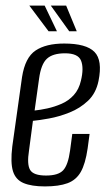

<svg xmlns="http://www.w3.org/2000/svg" viewBox="-20 -658 388 688"><path d="M141 10Q93 10 64.5 -2Q36 -14 26.5 -44.5Q17 -75 24 -133L59 -382Q70 -452 107.5 -477Q145 -502 210 -502Q289 -502 318.5 -472Q348 -442 333 -368Q324 -324 295.5 -297Q267 -270 229.5 -255Q192 -240 156 -233.5Q120 -227 98 -225L84 -119Q76 -69 88 -49Q100 -29 145 -29Q189 -29 206.5 -48Q224 -67 231 -118L239 -178H301L294 -126Q286 -71 269.5 -42Q253 -13 222 -1.5Q191 10 141 10ZM104 -262Q124 -264 149.5 -269.5Q175 -275 200.5 -286Q226 -297 244.5 -317.5Q263 -338 270 -369Q281 -414 270.5 -440.5Q260 -467 213 -467Q169 -467 148 -447.5Q127 -428 120 -376ZM255 -546H228L162 -638H217ZM184 -546H154L85 -638H140Z"/></svg>

Font: Alumni Sans
Style: Italic
Weight: 400
Italic angle: -8°
Version: Version 1.016